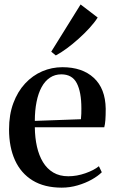

<svg xmlns="http://www.w3.org/2000/svg" viewBox="-20 -829 512 860"><path d="M256.5 11.5Q179 11.5 126.5 -20.5Q74 -52.5 47.2 -111.2Q20.5 -170 20.5 -249.5Q20.5 -315.5 39.8 -367.2Q59 -419 92.5 -455Q126 -491 169 -509.5Q212 -528 259.5 -528Q348.5 -528 400.2 -480.2Q452 -432.5 453.5 -342Q453.5 -311 452 -291.2Q450.5 -271.5 447 -259H136Q136.5 -212 145.5 -172.2Q154.5 -132.5 172.5 -102.8Q190.5 -73 218.8 -56.2Q247 -39.5 286 -39.5Q324 -39.5 362.5 -53Q401 -66.5 423 -84.5L436 -57.5Q419 -40.5 391 -24.8Q363 -9 328 1.2Q293 11.5 256.5 11.5ZM136 -287.5 342.5 -295Q344 -307.5 344.2 -319.5Q344.5 -331.5 344.5 -344Q344.5 -416.5 324 -456.2Q303.5 -496 254.5 -496Q226 -496 203.8 -481.2Q181.5 -466.5 166.5 -439Q151.5 -411.5 143.8 -373Q136 -334.5 136 -287.5ZM229.5 -581 209.5 -597.5 341 -809 417.5 -750.5Q404 -729 381.5 -704.2Q359 -679.5 332.2 -655.5Q305.5 -631.5 279 -612Q252.5 -592.5 230.5 -581Z"/></svg>

Font: Merriweather 120pt Medium
Style: Regular
Weight: 500
Version: Version 2.100